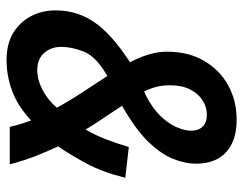

<svg xmlns="http://www.w3.org/2000/svg" viewBox="-100 -650 759 600"><g transform="rotate(90 280.0 -349.5)"><path d="M168 10Q116 10 82 -11Q48 -32 30 -66.5Q12 -101 12 -142Q12 -188 28 -226Q44 -264 76.5 -298Q109 -332 158 -365L174 -376Q159 -404 150 -433.5Q141 -463 141 -492Q141 -558 169.5 -607Q198 -656 246 -682.5Q294 -709 353 -709Q398 -709 428.5 -694Q459 -679 475 -651Q491 -623 491 -581Q491 -548 476 -510.5Q461 -473 423.5 -434Q386 -395 317 -355L310 -351Q325 -328 338 -308.5Q351 -289 362.5 -272Q374 -255 384 -237Q401 -265 414.5 -300Q428 -335 439 -372L535 -361Q518 -291 490.5 -240Q463 -189 437 -151Q451 -121 466 -83.5Q481 -46 493 0H376Q371 -21 366.5 -35.5Q362 -50 356 -67Q313 -26 265 -8Q217 10 168 10ZM199 -86Q229 -86 260.5 -102.5Q292 -119 316 -147Q298 -181 270.5 -223Q243 -265 217 -305L204 -297Q154 -266 140 -229.5Q126 -193 126 -161Q126 -129 145 -107.5Q164 -86 199 -86ZM265 -420 277 -425Q318 -446 342 -471Q366 -496 377 -521.5Q388 -547 388 -567Q388 -589 375.5 -602.5Q363 -616 338 -616Q314 -616 293 -602.5Q272 -589 259 -563.5Q246 -538 246 -501Q246 -477 251 -458Q256 -439 265 -420Z"/></g></svg>

Font: Ubuntu Sans Mono SemiBold
Style: Italic
Weight: 600
Italic angle: -13.5°
Monospace: yes
Designer: Dalton Maag Ltd
Foundry: Dalton Maag Ltd
Version: Version 1.006